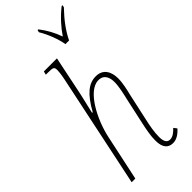

<svg xmlns="http://www.w3.org/2000/svg" viewBox="-300 -986 1039 1039"><g transform="rotate(-45 219.5 -466.5)"><path d="M301 -782H329C352 -830 387 -878 436 -929L439 -942H432C383 -903 346 -860 320 -821C306 -862 283 -905 254 -942H248L245 -929C271 -886 294 -827 301 -782ZM335 9C361 9 385 -6 407 -31L393 -49C375 -30 357 -16 337 -16C316 -16 304 -31 304 -69C304 -105 311 -144 321 -188L354 -339C361 -368 372 -411 372 -449C372 -498 351 -543 294 -543C239 -543 195 -507 145 -417H140C149 -454 158 -492 166 -528L214 -760H114L109 -740H122C167 -740 171 -737 171 -711C171 -703 168 -676 163 -653L26 0H54L110 -262C133 -371 208 -518 289 -518C334 -518 344 -480 344 -449C344 -414 332 -364 326 -339L293 -188C283 -142 276 -105 276 -69C276 -13 299 9 335 9Z"/></g></svg>

Font: Noto Serif Condensed Thin
Style: Italic
Weight: 100
Width: 3
Italic angle: -12°
Designer: Monotype Design Team
Foundry: Monotype Imaging Inc.
Version: Version 2.013